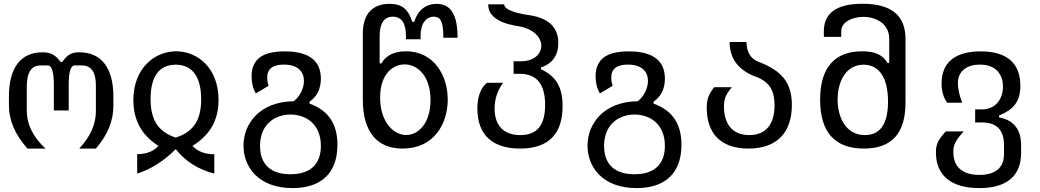

<svg xmlns="http://www.w3.org/2000/svg" viewBox="-20 -780 5458 1008"><path d="M124 0H218.8C152.8 -62.5 120.6 -127 120.6 -198.2V-325.2C120.6 -399.4 144.5 -436.5 192.9 -436.5H230.5C252 -436.5 262.7 -402.8 262.7 -335.4V-200.2H340.8V-335.4C340.8 -402.8 351.1 -436.5 372.1 -436.5H408.7C458.5 -437 483.4 -401.9 483.4 -332V-194.8C483.4 -127.4 454.1 -62.5 396 0H483.4C544.4 -70.8 575.2 -145 575.2 -221.7V-273.9C575.2 -428.7 507.8 -505.4 397 -505.4C357.4 -505.4 335.9 -495.6 306.6 -454.6H298.3C270.5 -491.7 248.5 -505.4 202.1 -505.4C92.8 -505.4 26.9 -428.7 26.9 -274.9V-225.1C26.9 -148.4 59.1 -73.2 124 0Z M700.2 131.3C772.5 108.4 839.8 65.9 902.8 2.9C951.7 65.9 1019 108.9 1105 131.3V29.3C1058.6 30.8 1020 16.6 990.2 -14.2C1082.5 -70.3 1127.4 -148.9 1127.4 -255.9C1127.4 -423.8 1016.1 -510.7 904.8 -510.7C793 -510.7 680.2 -422.9 680.2 -254.4C680.2 -148.9 724.1 -69.3 812 -14.2C786.1 14.6 748.5 29.3 700.2 29.3ZM902.8 -57.6C808.6 -88.4 770.5 -152.3 770.5 -260.3C770.5 -376 814 -440.4 902.3 -440.4C991.2 -440.4 1036.1 -375 1036.1 -258.8C1036.1 -149.4 996.1 -87.9 902.8 -57.6Z M1515.6 207.5C1663.6 207.5 1751.5 131.3 1751.5 -19.5C1751.5 -131.3 1703.1 -200.2 1605 -236.3V-246.1C1645 -273.4 1664.6 -314.9 1664.6 -367.2C1664.6 -462.9 1599.6 -510.3 1474.6 -510.3C1355.5 -510.3 1300.8 -467.3 1300.8 -378.4C1300.8 -345.7 1308.1 -314.5 1323.2 -289.6L1390.1 -329.6C1385.3 -344.2 1382.8 -358.9 1382.8 -372.1C1382.8 -418.9 1412.6 -440.9 1469.7 -440.9C1547.4 -440.9 1575.7 -400.9 1575.7 -355.5C1575.7 -315.9 1554.2 -273.4 1522 -248.5C1342.3 -246.1 1258.3 -129.9 1258.3 -15.1C1258.3 96.2 1336.9 207.5 1515.6 207.5ZM1504.9 134.8C1398.4 134.8 1345.2 80.1 1345.2 -13.7C1345.2 -129.4 1425.8 -178.7 1505.4 -178.7C1585 -178.7 1664.6 -129.9 1664.6 -14.2C1664.6 80.1 1611.3 134.8 1504.9 134.8Z M2093.8 0C2257.8 0 2330.6 -129.4 2330.6 -257.3C2330.6 -385.7 2256.8 -510.7 2111.3 -510.7C2052.2 -510.7 2005.9 -490.2 1982.9 -447.3H1973.1V-588.4C1973.1 -657.7 1996.1 -692.4 2042.5 -692.4C2088.4 -692.4 2111.3 -658.2 2111.3 -589.8V-573.7H2188V-590.8C2188 -658.7 2217.8 -692.4 2257.8 -692.4C2293.9 -692.4 2307.6 -665 2307.6 -582H2382.3C2382.3 -703.1 2346.7 -759.8 2272.5 -759.8C2216.3 -759.8 2173.8 -727.1 2154.3 -665.5H2144.5C2123 -732.9 2089.4 -759.8 2025.4 -759.8C1936 -759.8 1884.8 -707.5 1884.8 -603.5V-257.3C1884.8 -85.9 1960.4 0 2093.8 0ZM2240.2 -254.9C2240.2 -132.3 2176.3 -71.3 2112.3 -71.3C2041.5 -71.3 1975.6 -145.5 1975.6 -268.1C1975.6 -390.1 2041.5 -441.9 2104 -441.9C2172.4 -441.9 2240.2 -380.9 2240.2 -254.9Z M2710.4 0C2861.3 0 2933.6 -78.1 2933.6 -223.1C2933.6 -322.8 2899.4 -379.4 2820.3 -416.5V-426.3C2882.8 -446.8 2911.1 -492.2 2911.1 -554.2C2911.1 -642.1 2854 -689.5 2743.7 -702.6C2666 -715.8 2627 -734.4 2627 -757.3H2543C2543 -700.2 2590.3 -662.6 2685.5 -645C2779.3 -633.8 2821.8 -584.5 2821.8 -539.6C2821.8 -497.1 2784.2 -458.5 2716.3 -458.5H2676.3V-392.6H2707C2797.9 -392.6 2841.8 -338.9 2841.8 -229C2841.8 -122.6 2800.3 -70.8 2711.4 -70.8C2627 -70.8 2576.7 -117.7 2576.7 -210.4C2576.7 -260.3 2591.3 -304.2 2621.1 -345.2H2535.6C2502.4 -315.9 2486.3 -271.5 2486.3 -209.5C2486.3 -70.3 2567.4 0 2710.4 0Z M3321.8 207.5C3469.7 207.5 3557.6 131.3 3557.6 -19.5C3557.6 -131.3 3509.3 -200.2 3411.1 -236.3V-246.1C3451.2 -273.4 3470.7 -314.9 3470.7 -367.2C3470.7 -462.9 3405.8 -510.3 3280.8 -510.3C3161.6 -510.3 3106.9 -467.3 3106.9 -378.4C3106.9 -345.7 3114.3 -314.5 3129.4 -289.6L3196.3 -329.6C3191.4 -344.2 3189 -358.9 3189 -372.1C3189 -418.9 3218.8 -440.9 3275.9 -440.9C3353.5 -440.9 3381.8 -400.9 3381.8 -355.5C3381.8 -315.9 3360.4 -273.4 3328.1 -248.5C3148.4 -246.1 3064.5 -129.9 3064.5 -15.1C3064.5 96.2 3143.1 207.5 3321.8 207.5ZM3311 134.8C3204.6 134.8 3151.4 80.1 3151.4 -13.7C3151.4 -129.4 3231.9 -178.7 3311.5 -178.7C3391.1 -178.7 3470.7 -129.9 3470.7 -14.2C3470.7 80.1 3417.5 134.8 3311 134.8Z M3909.7 0C4061.5 0 4137.2 -86.9 4137.2 -229C4137.2 -343.3 4087.9 -408.2 3960.9 -456.1C3919.9 -472.7 3899.4 -507.3 3898.9 -559.6H3810.5C3811 -469.7 3858.9 -408.2 3954.1 -375C4020.5 -348.1 4046.4 -303.2 4046.4 -227.5C4046.4 -128.9 4002 -70.8 3913.6 -70.8C3824.7 -70.8 3780.8 -129.4 3780.8 -221.2C3780.8 -260.7 3789.1 -282.2 3822.3 -322.3H3729.5C3697.3 -281.2 3690.4 -254.9 3690.4 -213.9C3690.4 -80.1 3763.7 0 3909.7 0Z M4515.1 0C4661.6 0 4733.9 -79.6 4733.9 -241.7V-575.7C4733.9 -699.2 4659.2 -760.3 4507.8 -760.3C4373.5 -760.3 4305.2 -711.9 4305.2 -616.7V-586.4H4396.5V-616.7C4396.5 -663.6 4453.1 -691.4 4512.2 -691.4C4578.6 -691.4 4648.4 -656.7 4648.4 -575.7V-449.7H4638.7C4615.2 -491.7 4574.2 -510.7 4506.3 -510.7C4362.3 -510.7 4285.6 -425.8 4285.6 -256.3C4285.6 -85.4 4363.8 0 4515.1 0ZM4521 -70.8C4420.4 -70.8 4377.4 -164.1 4377.4 -257.3C4377.4 -349.1 4419.4 -440.4 4513.7 -440.4C4594.2 -440.4 4642.1 -374 4642.1 -247.1C4642.1 -127.4 4599.6 -70.8 4521 -70.8Z M5121.1 207.5C5263.7 207.5 5340.8 145.5 5340.8 22V-16.6C5340.8 -100.6 5302.2 -149.4 5225.1 -163.6V-173.3C5304.2 -206.5 5336.9 -249.5 5336.9 -330.1C5336.9 -445.3 5269.5 -510.3 5128.4 -510.3C4997.1 -510.3 4923.3 -454.1 4923.3 -342.3C4923.3 -301.3 4933.1 -267.6 4952.6 -240.7H5031.2C5016.1 -280.8 5008.8 -317.4 5008.8 -342.8C5008.8 -408.2 5058.1 -440.9 5125 -440.9C5214.8 -440.9 5245.6 -382.3 5245.6 -325.2C5245.6 -263.2 5209 -205.6 5135.3 -205.6H5099.6V-137.2H5135.3C5212.4 -137.2 5251 -97.7 5251 -18.6V29.3C5251 102.1 5203.6 138.2 5121.6 138.2C5028.8 138.2 4984.9 92.3 4984.9 17.6C4984.9 -18.6 4995.1 -41.5 5039.6 -90.3H4945.8C4903.3 -44.4 4893.6 -21 4893.6 21C4893.6 136.2 4968.3 207.5 5121.1 207.5Z"/></svg>

Font: Hack
Style: Regular
Weight: 400
Monospace: yes
Designer: Christopher Simpkins
Foundry: Christopher Simpkins
Version: Version 2.010